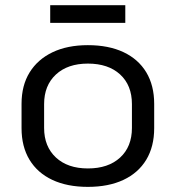

<svg xmlns="http://www.w3.org/2000/svg" viewBox="-20 -725 689 753"><path d="M324.5 7.9Q243.5 7.9 185.2 -19.5Q126.9 -46.9 95.7 -98.5Q64.5 -150.1 64.5 -222.4V-317.6Q64.5 -389.9 96.2 -441.1Q127.8 -492.2 186.1 -520.1Q244.4 -547.9 324.6 -547.9Q405.9 -547.9 464.2 -520.5Q522.4 -493.1 553.6 -441.5Q584.7 -389.9 584.7 -317.6V-222.4Q584.7 -150.1 553.6 -98.5Q522.4 -46.9 464.1 -19.5Q405.8 7.9 324.5 7.9ZM324.6 -64.4Q404.6 -64.4 451 -107Q497.4 -149.6 497.4 -223.1V-316.9Q497.4 -390.5 451 -433.1Q404.6 -475.6 324.6 -475.6Q245.5 -475.6 199.2 -432.7Q153 -389.7 153 -316.9V-223.1Q153 -150.5 199.2 -107.4Q245.5 -64.4 324.6 -64.4ZM471.4 -704.7V-635.4H176.9V-704.7Z"/></svg>

Font: Pathway Extreme 8pt Thin 12pt
Style: Regular
Weight: 100
Version: Version 1.001;gftools[0.9.26]